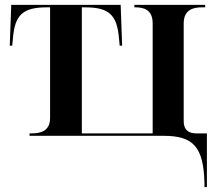

<svg xmlns="http://www.w3.org/2000/svg" viewBox="-20 -556 889 786"><path d="M817 192V210H827V-10H783C751 -10 732 -25 732 -60V-460C732 -518 773 -526 808 -526H820V-536H530V-526H533C567 -526 605 -518 605 -460V-10H315V-526H328C425 -526 459 -496 467 -400L470 -369H480L474 -536H26L20 -369H30L33 -400C41 -496 74 -526 173 -526H185V-73C185 -18 144 -10 110 -10H101V0H650C772 0 813 46 817 192Z"/></svg>

Font: Noto Serif Display SemiBold
Style: Regular
Weight: 600
Designer: Monotype Design Team
Foundry: Monotype Imaging Inc.
Version: Version 2.009